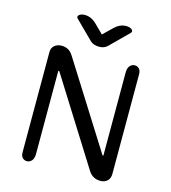

<svg xmlns="http://www.w3.org/2000/svg" viewBox="-131 -1024 1005 1129"><g transform="rotate(15 371.5 -459.5)"><path d="M100 -45V-655Q100 -680 117.5 -694.5Q135 -709 160 -709Q182 -709 199.5 -700Q217 -691 232 -667L559 -148H564V-653Q564 -682 576.5 -695.5Q589 -709 605 -709Q621 -709 632 -698Q643 -687 643 -664V-58Q643 -30 626.5 -15Q610 0 585 0Q538 0 512 -40L185 -561H179V-56Q179 -27 166.5 -13.5Q154 0 138 0Q122 0 111 -11Q100 -22 100 -45ZM497 -919Q515 -919 526.5 -912.5Q538 -906 538 -897Q538 -892 534 -888L424 -779Q405 -760 375 -760Q338 -760 319 -779L209 -888Q205 -892 205 -897Q205 -906 216.5 -912.5Q228 -919 246 -919Q284 -919 316 -888L371 -834L427 -888Q459 -919 497 -919Z"/></g></svg>

Font: Marmelad for Arash.Academy
Style: Regular
Weight: 400
Designer: Manvel Shmavonyan
Foundry: Cyreal
Version: Version 1.110;Glyphs 3.2 (3202)